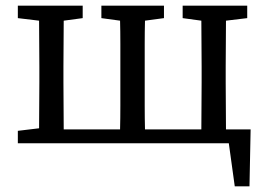

<svg xmlns="http://www.w3.org/2000/svg" viewBox="-20 -506 936 678"><path d="M625 -442V-486H853V-442L778 -433Q778 -394 777.5 -350.5Q777 -307 777 -271V-215Q777 -178 777.5 -133Q778 -88 778 -49H865L861 152H809L788 0H43V-44L118 -53Q118 -91 118.5 -135Q119 -179 119 -215V-271Q119 -307 118.5 -351Q118 -395 118 -433L43 -442V-486H272V-442L205 -433Q205 -394 204.5 -350.5Q204 -307 204 -271V-215Q204 -178 204.5 -133Q205 -88 205 -49H404Q405 -88 405 -133Q405 -178 405 -215V-271Q405 -308 405 -351.5Q405 -395 404 -433L338 -442V-486H559V-442L492 -433Q491 -395 491 -351Q491 -307 491 -271V-215Q491 -178 491 -133Q491 -88 492 -49H691Q691 -88 691.5 -133Q692 -178 692 -215V-271Q692 -308 691.5 -351.5Q691 -395 691 -433Z"/></svg>

Font: Source Serif 4 SmText
Style: Regular
Weight: 400
Designer: Frank Grießhammer
Foundry: Adobe
Version: Version 4.005;hotconv 1.1.0;makeotfexe 2.6.0